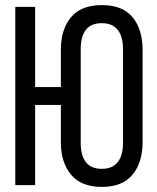

<svg xmlns="http://www.w3.org/2000/svg" viewBox="-20 -727 615 754"><path d="M380 -707C326 -707 285.7 -691.2 259 -659.5C232.3 -627.8 219 -585 219 -531V-385H118V-700H40V0H118V-315H219V-169C219 -115.7 232.3 -73 259 -41C285.7 -9 326 7 380 7C434 7 474.2 -9 500.5 -41C526.8 -73 540 -115.7 540 -169V-531C540 -585 526.8 -627.8 500.5 -659.5C474.2 -691.2 434 -707 380 -707ZM380 -636C408 -636 428.8 -627.2 442.5 -609.5C456.2 -591.8 463 -567 463 -535V-165C463 -133 456.2 -108.2 442.5 -90.5C428.8 -72.8 408 -64 380 -64C351.3 -64 330.3 -72.8 317 -90.5C303.7 -108.2 297 -133 297 -165V-535C297 -567 303.7 -591.8 317 -609.5C330.3 -627.2 351.3 -636 380 -636Z"/></svg>

Font: Bebas Neue Regular two
Style: Regular2
Weight: 400
Designer: Ryoichi Tsunekawa & LGV (GE)
Foundry: Free Software Foundation, Inc.
Version: Version 1.003 August 13, 2016